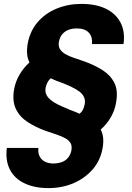

<svg xmlns="http://www.w3.org/2000/svg" viewBox="-20 -732 678 984"><path d="M228 232Q157 232 105.5 207.5Q54 183 30.5 136.5Q7 90 15 26H177Q174 48 181.5 66Q189 84 206.5 94.5Q224 105 251 106Q276 106 296 99Q316 92 329 76Q342 60 346 38Q350 15 341 0.5Q332 -14 313.5 -24Q295 -34 268.5 -43Q242 -52 212 -62Q163 -80 122.5 -106Q82 -132 62 -172.5Q42 -213 52 -273Q59 -313 79.5 -348.5Q100 -384 131 -412Q121 -432 119 -455.5Q117 -479 122 -509Q134 -573 173 -618.5Q212 -664 270.5 -688Q329 -712 397 -712Q471 -712 522 -687.5Q573 -663 597.5 -616.5Q622 -570 613 -506H451Q454 -528 447 -546Q440 -564 422.5 -575Q405 -586 376 -586Q352 -587 332 -579.5Q312 -572 299 -556.5Q286 -541 282 -518Q278 -496 287 -481Q296 -466 314.5 -455Q333 -444 359 -435.5Q385 -427 416 -416Q465 -398 505.5 -372.5Q546 -347 566 -307.5Q586 -268 575 -207Q569 -168 548.5 -132Q528 -96 496 -68Q506 -49 508.5 -26Q511 -3 506 26Q495 90 455 136Q415 182 356.5 207Q298 232 228 232ZM388 -149Q399 -158 405 -170Q411 -182 414 -197Q418 -218 410.5 -234.5Q403 -251 386 -263.5Q369 -276 343.5 -288Q318 -300 286 -312Q270 -317 259.5 -322Q249 -327 240 -331Q230 -322 223.5 -310Q217 -298 214 -283Q211 -267 215 -254Q219 -241 229.5 -229.5Q240 -218 256 -208Q272 -198 293.5 -188.5Q315 -179 341 -168Q353 -164 365 -159Q377 -154 388 -149Z"/></svg>

Font: DM Sans 9pt Black
Style: Italic
Weight: 900
Italic angle: -10°
Version: Version 4.004;gftools[0.9.30]